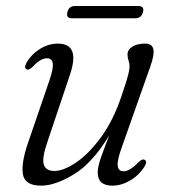

<svg xmlns="http://www.w3.org/2000/svg" viewBox="-20 -592 551 621"><path d="M447 -75.5Q458 -70.5 447.5 -53.5Q429.5 -25 401 -8.2Q372.5 8.5 343.5 8.5Q296 8.5 296 -34Q296 -52.5 305.8 -80.5Q315.5 -108.5 333.5 -154.5Q279.5 -65 219 -28.2Q158.5 8.5 113 8.5Q60.5 8.5 54.2 -28Q48 -64.5 70.5 -129.5L140 -332.5Q153.5 -372 150.5 -387.8Q147.5 -403.5 132.5 -403.5Q122.5 -403.5 111.2 -397.5Q100 -391.5 84.5 -375Q72.5 -364 66.5 -367.5Q56.5 -372 66 -389.5Q82.5 -417.5 110 -434.2Q137.5 -451 167.5 -451Q240.5 -451 206 -349.5L133.5 -133.5Q115 -80 121.8 -59.5Q128.5 -39 156 -39Q185 -39 225.8 -66.2Q266.5 -93.5 306.8 -148.2Q347 -203 374 -284.5Q390 -331.5 394.5 -349.5Q399 -367.5 399 -377.5Q399 -387.5 395.8 -396.2Q392.5 -405 392.5 -416Q392.5 -431.5 408.2 -441.2Q424 -451 449 -451Q472 -451 476 -433Q480 -415 465.5 -375L373.5 -114.5Q358 -71.5 360.8 -54.8Q363.5 -38 379.5 -38Q389 -38 400.5 -44.5Q412 -51 428.5 -68Q440.5 -79 447 -75.5ZM198 -553Q203 -572.5 222 -572.5H428Q447.5 -572.5 442.5 -553Q437 -533 418 -533H212Q193 -533 198 -553Z"/></svg>

Font: Fraunces 72pt Soft Light
Style: Italic
Weight: 300
Italic angle: -16°
Version: Version 1.000;[b76b70a41]